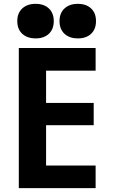

<svg xmlns="http://www.w3.org/2000/svg" viewBox="-20 -980 590 1000"><path d="M78 0V-730H478V-612H220V-444H468V-328H220V-118H478V0ZM166 -780Q122 -780 96 -804Q70 -828 70 -870Q70 -912 96 -936Q122 -960 165 -960Q209 -960 234.5 -936Q260 -912 260 -870Q260 -828 234.5 -804Q209 -780 166 -780ZM386 -780Q342 -780 316 -804Q290 -828 290 -870Q290 -912 316 -936Q342 -960 385 -960Q429 -960 454.5 -936Q480 -912 480 -870Q480 -828 454.5 -804Q429 -780 386 -780Z"/></svg>

Font: M PLUS Code Latin SemiExpanded
Style: Bold
Weight: 700
Width: 6
Designer: Coji Morishita
Foundry: UNDERFOREST DESIGN
Version: Version 1.002; ttfautohint (v1.8.3)